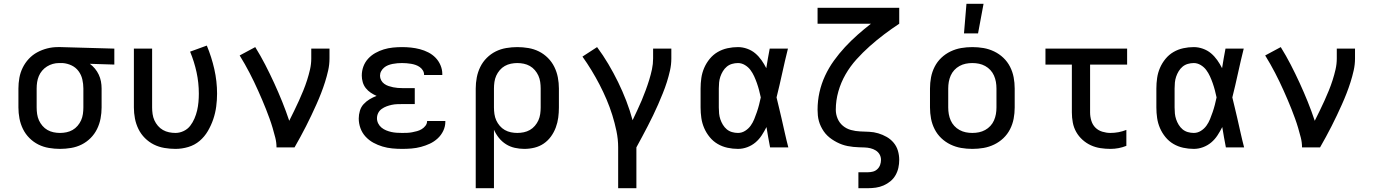

<svg xmlns="http://www.w3.org/2000/svg" viewBox="-20 -776 7240 1011"><path d="M296 8Q267 8 237.5 3Q208 -2 182 -15Q156 -28 135 -49Q114 -70 101 -96.5Q88 -123 82.5 -152Q77 -181 77 -210V-310Q77 -338 82 -366Q87 -394 99.5 -419.5Q112 -445 131.5 -466Q151 -487 176 -500.5Q201 -514 228.5 -521Q256 -528 284 -528H300L582 -520V-436L453 -440Q468 -429 480 -414.5Q492 -400 500 -383Q508 -366 511.5 -347.5Q515 -329 515 -310V-210Q515 -181 509.5 -152Q504 -123 491 -96.5Q478 -70 457 -49Q436 -28 410 -15Q384 -2 354.5 3Q325 8 296 8ZM296 -76Q313 -76 330 -79.5Q347 -83 362 -91.5Q377 -100 388.5 -113.5Q400 -127 407 -142.5Q414 -158 416.5 -175.5Q419 -193 419 -210V-310Q419 -334 413.5 -358Q408 -382 393.5 -401.5Q379 -421 357 -431.5Q335 -442 310 -444H291Q274 -444 258 -439.5Q242 -435 227.5 -426Q213 -417 202 -404Q191 -391 184.5 -375.5Q178 -360 175.5 -343.5Q173 -327 173 -310V-210Q173 -193 175.5 -175.5Q178 -158 185 -142.5Q192 -127 203.5 -113.5Q215 -100 230 -91.5Q245 -83 262 -79.5Q279 -76 296 -76Z M904 8Q875 8 845.5 3Q816 -2 790 -15Q764 -28 743 -49Q722 -70 709 -96.5Q696 -123 690.5 -152Q685 -181 685 -210V-520H781V-210Q781 -193 783.5 -175.5Q786 -158 793 -142.5Q800 -127 811.5 -113.5Q823 -100 838 -91.5Q853 -83 870 -79.5Q887 -76 904 -76Q926 -76 947 -86Q968 -96 981.5 -113.5Q995 -131 1004 -152Q1013 -173 1018 -194.5Q1023 -216 1025 -238.5Q1027 -261 1027 -283Q1027 -340 1015 -395.5Q1003 -451 981 -504L1069 -536Q1094 -476 1108.5 -412Q1123 -348 1123 -283Q1123 -249 1118.5 -215Q1114 -181 1103 -148.5Q1092 -116 1074.5 -86Q1057 -56 1031 -34Q1005 -12 971.5 -2Q938 8 904 8Z M1436 0Q1436 -26 1429.5 -51.5Q1423 -77 1415.5 -102.5Q1408 -128 1399 -152.5Q1390 -177 1380.5 -201.5Q1371 -226 1360.5 -250Q1350 -274 1339.5 -298Q1329 -322 1317.5 -345.5Q1306 -369 1294 -392.5Q1282 -416 1269 -438.5Q1256 -461 1242 -484L1324 -528Q1352 -483 1376.5 -435.5Q1401 -388 1423.5 -339Q1446 -290 1466 -240.5Q1486 -191 1503 -140Q1516 -166 1529 -192.5Q1542 -219 1554 -245.5Q1566 -272 1577 -299Q1588 -326 1597 -354Q1606 -382 1612.5 -410.5Q1619 -439 1619 -468V-520H1715V-468Q1715 -436 1708 -405Q1701 -374 1691.5 -344Q1682 -314 1670.5 -284.5Q1659 -255 1646 -226Q1633 -197 1619.5 -168.5Q1606 -140 1591.5 -111.5Q1577 -83 1562 -55.5Q1547 -28 1531 0Z M2097 8Q2071 8 2045 5.5Q2019 3 1994 -4.5Q1969 -12 1946 -24.5Q1923 -37 1905 -56.5Q1887 -76 1878 -101Q1869 -126 1869 -152Q1869 -172 1875 -192.5Q1881 -213 1895 -228Q1909 -243 1926.5 -253.5Q1944 -264 1963 -271Q1947 -278 1932 -288Q1917 -298 1906 -312Q1895 -326 1890 -343.5Q1885 -361 1885 -378Q1885 -403 1893.5 -426Q1902 -449 1918.5 -467Q1935 -485 1956.5 -497Q1978 -509 2001 -516Q2024 -523 2048.5 -525.5Q2073 -528 2097 -528Q2121 -528 2144.5 -525.5Q2168 -523 2191 -517Q2214 -511 2235.5 -500Q2257 -489 2273.5 -472Q2290 -455 2299.5 -432.5Q2309 -410 2309 -387V-381H2213V-383Q2213 -395 2206.5 -405.5Q2200 -416 2190 -423Q2180 -430 2168.5 -434Q2157 -438 2145 -440Q2133 -442 2121 -443Q2109 -444 2097 -444Q2085 -444 2072.5 -443Q2060 -442 2047.5 -439.5Q2035 -437 2023.5 -432.5Q2012 -428 2002.5 -420Q1993 -412 1987 -401Q1981 -390 1981 -377Q1981 -365 1987 -353.5Q1993 -342 2003.5 -334.5Q2014 -327 2026 -323Q2038 -319 2050 -316.5Q2062 -314 2074.5 -313Q2087 -312 2100 -312H2164V-228H2100Q2086 -228 2071.5 -227.5Q2057 -227 2043 -224Q2029 -221 2015.5 -216Q2002 -211 1990 -202.5Q1978 -194 1971.5 -181Q1965 -168 1965 -153Q1965 -139 1971.5 -126Q1978 -113 1989 -104Q2000 -95 2013.5 -89.5Q2027 -84 2040.5 -81Q2054 -78 2068.5 -77Q2083 -76 2097 -76Q2110 -76 2123.5 -76.5Q2137 -77 2150 -79.5Q2163 -82 2176 -85.5Q2189 -89 2200.5 -96Q2212 -103 2220.5 -114Q2229 -125 2229 -139H2325V-135Q2325 -110 2314 -87Q2303 -64 2284.5 -47Q2266 -30 2243.5 -19.5Q2221 -9 2196.5 -2.5Q2172 4 2147 6Q2122 8 2097 8Z M2485 215V-310Q2485 -339 2490.5 -368Q2496 -397 2509 -423.5Q2522 -450 2543 -471Q2564 -492 2590 -505Q2616 -518 2645.5 -523Q2675 -528 2704 -528Q2733 -528 2762.5 -523Q2792 -518 2818 -505Q2844 -492 2865 -471Q2886 -450 2899 -423.5Q2912 -397 2917.5 -368Q2923 -339 2923 -310V-210Q2923 -183 2919.5 -156.5Q2916 -130 2906.5 -104.5Q2897 -79 2881 -57Q2865 -35 2843 -20Q2821 -5 2794.5 1.5Q2768 8 2741 8Q2716 8 2691 2.5Q2666 -3 2644.5 -16.5Q2623 -30 2607 -50Q2591 -70 2581 -93V215ZM2704 -76Q2721 -76 2738 -79.5Q2755 -83 2770 -91.5Q2785 -100 2796.5 -113.5Q2808 -127 2815 -142.5Q2822 -158 2824.5 -175.5Q2827 -193 2827 -210V-310Q2827 -327 2824.5 -344.5Q2822 -362 2815 -377.5Q2808 -393 2796.5 -406.5Q2785 -420 2770 -428.5Q2755 -437 2738 -440.5Q2721 -444 2704 -444Q2687 -444 2670 -440.5Q2653 -437 2638 -428.5Q2623 -420 2611.5 -406.5Q2600 -393 2593 -377.5Q2586 -362 2583.5 -344.5Q2581 -327 2581 -310V-210Q2581 -193 2583.5 -175.5Q2586 -158 2593 -142.5Q2600 -127 2611.5 -113.5Q2623 -100 2638 -91.5Q2653 -83 2670 -79.5Q2687 -76 2704 -76Z M3235 215V0Q3235 -43 3226 -86Q3217 -129 3204 -170.5Q3191 -212 3174 -252Q3157 -292 3137 -330.5Q3117 -369 3094.5 -406Q3072 -443 3047 -478L3124 -528Q3156 -485 3183.5 -438.5Q3211 -392 3234.5 -344Q3258 -296 3277.5 -245.5Q3297 -195 3311 -143Q3323 -169 3335.5 -195Q3348 -221 3359 -247.5Q3370 -274 3380 -301Q3390 -328 3398.5 -355.5Q3407 -383 3413 -411Q3419 -439 3419 -468V-520H3515V-468Q3515 -436 3508 -405Q3501 -374 3491.5 -344Q3482 -314 3470 -284.5Q3458 -255 3445.5 -226Q3433 -197 3419 -168.5Q3405 -140 3390.5 -111.5Q3376 -83 3361 -55.5Q3346 -28 3331 0V215Z M3866 8Q3838 8 3810.5 2Q3783 -4 3759 -18Q3735 -32 3717 -54Q3699 -76 3688 -101.5Q3677 -127 3673 -154.5Q3669 -182 3669 -210V-310Q3669 -338 3673 -365.5Q3677 -393 3688 -418.5Q3699 -444 3717 -466Q3735 -488 3759 -502Q3783 -516 3810.5 -522Q3838 -528 3866 -528Q3890 -528 3914 -519.5Q3938 -511 3956.5 -495.5Q3975 -480 3989.5 -459.5Q4004 -439 4015 -417Q4019 -443 4023.5 -468.5Q4028 -494 4033 -520H4129Q4113 -456 4099 -391.5Q4085 -327 4069 -263Q4076 -236 4082 -209Q4088 -182 4095 -154Q4104 -115 4112.5 -76.5Q4121 -38 4131 0H4035Q4030 -27 4025 -53.5Q4020 -80 4016 -107Q4005 -85 3991 -63.5Q3977 -42 3958 -26Q3939 -10 3915 -1Q3891 8 3866 8ZM3866 -76Q3886 -76 3903.5 -87Q3921 -98 3932.5 -114Q3944 -130 3951.5 -148.5Q3959 -167 3965.5 -186Q3972 -205 3977 -224.5Q3982 -244 3986 -263Q3982 -282 3977 -301Q3972 -320 3965.5 -338.5Q3959 -357 3951 -374.5Q3943 -392 3931.5 -407.5Q3920 -423 3902.5 -433.5Q3885 -444 3866 -444Q3850 -444 3834.5 -439.5Q3819 -435 3807 -425Q3795 -415 3786.5 -401Q3778 -387 3773 -372Q3768 -357 3766.5 -341.5Q3765 -326 3765 -310V-210Q3765 -194 3766.5 -178.5Q3768 -163 3773 -148Q3778 -133 3786.5 -119Q3795 -105 3807 -95Q3819 -85 3834.5 -80.5Q3850 -76 3866 -76Z M4550 215H4500V131H4550Q4564 131 4577 127.5Q4590 124 4600 114.5Q4610 105 4614.5 92Q4619 79 4619 66Q4619 50 4611.5 37Q4604 24 4591 16Q4578 8 4563 4.5Q4548 1 4533 0.5Q4518 0 4503 -0.5Q4488 -1 4473 -2.5Q4458 -4 4443 -7Q4428 -10 4414 -15Q4400 -20 4386.5 -27Q4373 -34 4360.5 -42.5Q4348 -51 4337 -61.5Q4326 -72 4317.5 -84.5Q4309 -97 4302.5 -110.5Q4296 -124 4292 -138.5Q4288 -153 4286.5 -168Q4285 -183 4285 -198Q4285 -245 4295 -290Q4305 -335 4324.5 -377Q4344 -419 4371 -456.5Q4398 -494 4429.5 -528Q4461 -562 4495.5 -592.5Q4530 -623 4566 -651H4285V-735H4715V-651Q4674 -624 4635 -594.5Q4596 -565 4559.5 -532.5Q4523 -500 4490 -463.5Q4457 -427 4432.5 -384.5Q4408 -342 4394.5 -294.5Q4381 -247 4381 -198Q4381 -174 4390.5 -151.5Q4400 -129 4418.5 -113.5Q4437 -98 4461 -91.5Q4485 -85 4509 -84Q4533 -83 4557 -82Q4581 -81 4604.5 -74Q4628 -67 4649 -55Q4670 -43 4685.5 -24.5Q4701 -6 4708 17.5Q4715 41 4715 66Q4715 87 4710.5 107.5Q4706 128 4695.5 146.5Q4685 165 4668.5 178.5Q4652 192 4632.5 200.5Q4613 209 4592 212Q4571 215 4550 215Z M5100 8Q5070 8 5041 3Q5012 -2 4985 -15Q4958 -28 4936.5 -48.5Q4915 -69 4901.5 -95.5Q4888 -122 4882.5 -151Q4877 -180 4877 -210V-310Q4877 -340 4882.5 -369Q4888 -398 4901.5 -424.5Q4915 -451 4936.5 -471.5Q4958 -492 4985 -505Q5012 -518 5041 -523Q5070 -528 5100 -528Q5130 -528 5159 -523Q5188 -518 5215 -505Q5242 -492 5263.5 -471.5Q5285 -451 5298.5 -424.5Q5312 -398 5317.5 -369Q5323 -340 5323 -310V-210Q5323 -180 5317.5 -151Q5312 -122 5298.5 -95.5Q5285 -69 5263.5 -48.5Q5242 -28 5215 -15Q5188 -2 5159 3Q5130 8 5100 8ZM5100 -76Q5118 -76 5135 -79.5Q5152 -83 5167.5 -91.5Q5183 -100 5195 -113Q5207 -126 5214 -142Q5221 -158 5224 -175Q5227 -192 5227 -210V-310Q5227 -328 5224 -345Q5221 -362 5214 -378Q5207 -394 5195 -407Q5183 -420 5167.5 -428.5Q5152 -437 5135 -440.5Q5118 -444 5100 -444Q5082 -444 5065 -440.5Q5048 -437 5032.5 -428.5Q5017 -420 5005 -407Q4993 -394 4986 -378Q4979 -362 4976 -345Q4973 -328 4973 -310V-210Q4973 -192 4976 -175Q4979 -158 4986 -142Q4993 -126 5005 -113Q5017 -100 5032.5 -91.5Q5048 -83 5065 -79.5Q5082 -76 5100 -76ZM5056 -600 5069 -756H5159L5130 -600Z M5827 8Q5801 8 5774.5 4Q5748 0 5724 -11Q5700 -22 5680 -40Q5660 -58 5647 -81Q5634 -104 5629 -130.5Q5624 -157 5624 -184V-436H5485V-520H5915V-436H5720V-184Q5720 -162 5726.5 -140.5Q5733 -119 5748 -104Q5763 -89 5784.5 -82.5Q5806 -76 5827 -76Q5849 -76 5870 -80Q5891 -84 5911 -92V-8Q5891 0 5870 4Q5849 8 5827 8Z M6266 8Q6238 8 6210.5 2Q6183 -4 6159 -18Q6135 -32 6117 -54Q6099 -76 6088 -101.5Q6077 -127 6073 -154.5Q6069 -182 6069 -210V-310Q6069 -338 6073 -365.5Q6077 -393 6088 -418.5Q6099 -444 6117 -466Q6135 -488 6159 -502Q6183 -516 6210.5 -522Q6238 -528 6266 -528Q6290 -528 6314 -519.5Q6338 -511 6356.5 -495.5Q6375 -480 6389.5 -459.5Q6404 -439 6415 -417Q6419 -443 6423.5 -468.5Q6428 -494 6433 -520H6529Q6513 -456 6499 -391.5Q6485 -327 6469 -263Q6476 -236 6482 -209Q6488 -182 6495 -154Q6504 -115 6512.5 -76.5Q6521 -38 6531 0H6435Q6430 -27 6425 -53.5Q6420 -80 6416 -107Q6405 -85 6391 -63.5Q6377 -42 6358 -26Q6339 -10 6315 -1Q6291 8 6266 8ZM6266 -76Q6286 -76 6303.5 -87Q6321 -98 6332.5 -114Q6344 -130 6351.5 -148.5Q6359 -167 6365.5 -186Q6372 -205 6377 -224.5Q6382 -244 6386 -263Q6382 -282 6377 -301Q6372 -320 6365.5 -338.5Q6359 -357 6351 -374.5Q6343 -392 6331.5 -407.5Q6320 -423 6302.5 -433.5Q6285 -444 6266 -444Q6250 -444 6234.5 -439.5Q6219 -435 6207 -425Q6195 -415 6186.5 -401Q6178 -387 6173 -372Q6168 -357 6166.5 -341.5Q6165 -326 6165 -310V-210Q6165 -194 6166.5 -178.5Q6168 -163 6173 -148Q6178 -133 6186.5 -119Q6195 -105 6207 -95Q6219 -85 6234.5 -80.5Q6250 -76 6266 -76Z M6836 0Q6836 -26 6829.5 -51.5Q6823 -77 6815.5 -102.5Q6808 -128 6799 -152.5Q6790 -177 6780.5 -201.5Q6771 -226 6760.5 -250Q6750 -274 6739.5 -298Q6729 -322 6717.5 -345.5Q6706 -369 6694 -392.5Q6682 -416 6669 -438.5Q6656 -461 6642 -484L6724 -528Q6752 -483 6776.5 -435.5Q6801 -388 6823.5 -339Q6846 -290 6866 -240.5Q6886 -191 6903 -140Q6916 -166 6929 -192.5Q6942 -219 6954 -245.5Q6966 -272 6977 -299Q6988 -326 6997 -354Q7006 -382 7012.5 -410.5Q7019 -439 7019 -468V-520H7115V-468Q7115 -436 7108 -405Q7101 -374 7091.5 -344Q7082 -314 7070.5 -284.5Q7059 -255 7046 -226Q7033 -197 7019.5 -168.5Q7006 -140 6991.5 -111.5Q6977 -83 6962 -55.5Q6947 -28 6931 0Z"/></svg>

Font: Iosevka Fixed Curly Md Ex
Style: Regular
Weight: 500
Width: 7
Monospace: yes
Designer: Belleve Invis
Foundry: Belleve Invis
Version: Version 30.1.2